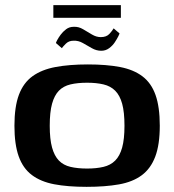

<svg xmlns="http://www.w3.org/2000/svg" viewBox="-20 -718 676 745"><path d="M316 7Q243 7 190.5 -3Q138 -13 103.5 -39Q69 -65 52.5 -111.5Q36 -158 36 -230Q36 -304 53.5 -350.5Q71 -397 106.5 -422.5Q142 -448 195.5 -458Q249 -468 321 -468Q393 -468 445.5 -458Q498 -448 532.5 -422Q567 -396 583.5 -349.5Q600 -303 600 -230Q600 -157 582.5 -110.5Q565 -64 530 -38Q495 -12 441.5 -2.5Q388 7 316 7ZM318 -64Q354 -64 381.5 -70.5Q409 -77 427 -95Q445 -113 454 -145.5Q463 -178 463 -230Q463 -283 454 -315.5Q445 -348 427 -366Q409 -384 381.5 -390.5Q354 -397 318 -397Q281 -397 253.5 -390.5Q226 -384 208.5 -366Q191 -348 182 -315.5Q173 -283 173 -230Q173 -178 182 -145.5Q191 -113 208.5 -95Q226 -77 253.5 -70.5Q281 -64 318 -64ZM373 -521Q354 -521 336.5 -531Q319 -541 301.5 -551Q284 -561 265 -560Q247 -560 235.5 -548.5Q224 -537 220 -531L197 -551Q197 -553 202 -562.5Q207 -572 215.5 -583.5Q224 -595 236.5 -604.5Q249 -614 266 -614Q285 -615 302.5 -604.5Q320 -594 337 -584Q354 -574 371 -574Q393 -574 404.5 -586.5Q416 -599 421 -608L444 -588Q444 -587 439 -577Q434 -567 425.5 -554Q417 -541 403.5 -531Q390 -521 373 -521ZM187 -649V-698H449V-649Z"/></svg>

Font: Genos Thin SemiBold
Style: Regular
Weight: 600
Version: Version 1.010